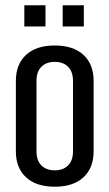

<svg xmlns="http://www.w3.org/2000/svg" viewBox="-20 -699 414 726"><path d="M72 -599V-679H152V-599ZM217 -599V-679H297V-599ZM40 -127V-393Q40 -456 78.5 -491.5Q117 -527 187 -527Q257 -527 295.5 -491.5Q334 -456 334 -393V-127Q334 -64 295.5 -28.5Q257 7 187 7Q117 7 78.5 -28.5Q40 -64 40 -127ZM256 -127V-393Q256 -428 237.5 -446.5Q219 -465 187 -465Q155 -465 136.5 -446.5Q118 -428 118 -393V-127Q118 -92 136.5 -73.5Q155 -55 187 -55Q219 -55 237.5 -73.5Q256 -92 256 -127Z"/></svg>

Font: Homenaje
Style: Regular
Weight: 400
Designer: Constanza Artigas Preller, Agustina Mingote
Foundry: Constanza Artigas Preller, Agustina Mingote
Version: Version 1.100